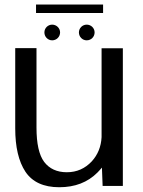

<svg xmlns="http://www.w3.org/2000/svg" viewBox="-20 -800 614 826"><path d="M421.5 0H508.5V-592.5H417V-210C415 -169 400.5 -134 375 -106C346 -75 310.5 -59 267.5 -59C225 -59 192.5 -74 170 -103.5C148 -133 137 -182 137 -251.5V-593H45.5V-248C45.5 -168 60 -105.5 89.5 -61C119 -17 167.5 5.5 235 5.5C302.5 5.5 357 -15.5 399 -57.5C406 -64.5 412.5 -72 418.5 -79ZM135 -744H423.5V-780.5H135ZM204.5 -626.5C223 -626.5 238.5 -641.5 238.5 -660.5C238.5 -679 223 -694 204.5 -694C186 -694 171 -679 171 -660.5C171 -641.5 186 -626.5 204.5 -626.5ZM353 -626.5C372 -626.5 387 -641.5 387 -660.5C387 -679 372 -694 353 -694C334.5 -694 319.5 -679 319.5 -660.5C319.5 -641.5 334.5 -626.5 353 -626.5Z"/></svg>

Font: Anybody
Style: Regular
Weight: 400
Designer: Tyler Finck
Foundry: Etcetera Type Company
Version: Version 1.110